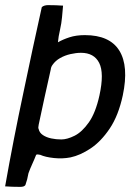

<svg xmlns="http://www.w3.org/2000/svg" viewBox="-26 -617 540 749"><path d="M453 -245Q436 -166 402 -115.5Q368 -65 327.5 -38Q287 -11 249 -3Q218 3 184.5 -0.5Q151 -4 131 -13Q125 -14 121.5 -14.5Q118 -15 115 -13Q108 5 99.5 23.5Q91 42 85 59Q83 71 80 82.5Q77 94 73 105Q70 109 65 110.5Q60 112 52 112Q37 112 22 111.5Q7 111 -6 110Q10 19 28 -73Q46 -165 66 -259Q83 -342 101 -424.5Q119 -507 137 -589Q141 -593 147.5 -595Q154 -597 161 -597Q177 -597 191.5 -596.5Q206 -596 220 -595Q218 -573 216 -550Q214 -527 208 -500Q205 -488 203 -475.5Q201 -463 200 -452Q219 -463 245 -471.5Q271 -480 305 -480Q402 -480 439.5 -419.5Q477 -359 453 -245ZM362 -245Q381 -332 361 -371.5Q341 -411 290 -411Q271 -411 249 -406Q227 -401 208.5 -390.5Q190 -380 179 -364Q173 -356 172 -346Q160 -292 148 -238Q136 -184 125 -131Q124 -124 123.5 -120.5Q123 -117 125 -113Q128 -99 141.5 -90Q155 -81 174 -77Q193 -73 213 -73Q236 -73 265 -87.5Q294 -102 320.5 -139.5Q347 -177 362 -245Z"/></svg>

Font: Glory Medium
Style: Italic
Weight: 500
Italic angle: -12°
Version: Version 1.011